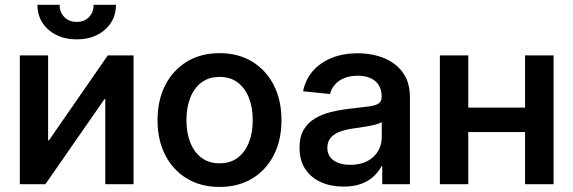

<svg xmlns="http://www.w3.org/2000/svg" viewBox="-20 -757 2356 789"><path d="M528.8 0H412.6V-349.6H409.2L166.5 0H61.5V-529.3H177.7V-179.7H180.7L422.9 -529.3H528.8ZM294.9 -595.2Q248 -595.2 211.4 -613.5Q174.8 -631.8 154.3 -663.6Q133.8 -695.3 133.8 -737.3H225.1Q225.1 -706.1 244.6 -686.5Q264.2 -667 294.9 -667Q326.2 -667 345.5 -686.5Q364.7 -706.1 364.7 -737.3H456.5Q456.5 -695.3 436 -663.6Q415.5 -631.8 379.2 -613.5Q342.8 -595.2 294.9 -595.2Z M881.8 11.2Q805.7 11.2 748.3 -23.2Q690.9 -57.6 659.2 -119.4Q627.4 -181.2 627.4 -262.7Q627.4 -345.2 659.2 -407.2Q690.9 -469.2 748.3 -503.9Q805.7 -538.6 881.8 -538.6Q959 -538.6 1016.1 -503.9Q1073.2 -469.2 1105 -407.2Q1136.7 -345.2 1136.7 -262.7Q1136.7 -181.2 1105 -119.4Q1073.2 -57.6 1016.1 -23.2Q959 11.2 881.8 11.2ZM882.3 -85.9Q926.3 -85.9 956.5 -108.6Q986.8 -131.3 1002.7 -171.4Q1018.6 -211.4 1018.6 -263.2Q1018.6 -315.4 1002.7 -355.5Q986.8 -395.5 956.5 -418.2Q926.3 -440.9 882.3 -440.9Q838.4 -440.9 808.1 -418.2Q777.8 -395.5 762 -355.5Q746.1 -315.4 746.1 -263.2Q746.1 -211.4 762 -171.4Q777.8 -131.3 808.1 -108.6Q838.4 -85.9 882.3 -85.9Z M1391.6 9.8Q1340.3 9.8 1299.3 -8.3Q1258.3 -26.4 1234.6 -62Q1210.9 -97.7 1210.9 -149.9Q1210.9 -194.8 1228 -223.9Q1245.1 -252.9 1274.2 -270.3Q1303.2 -287.6 1340.1 -296.6Q1377 -305.7 1416 -310.1Q1464.8 -315.4 1493.7 -319.3Q1522.5 -323.2 1535.4 -331.5Q1548.3 -339.8 1548.3 -358.4V-361.8Q1548.3 -387.2 1536.9 -406.2Q1525.4 -425.3 1503.4 -435.5Q1481.4 -445.8 1449.7 -445.8Q1418 -445.8 1394 -435.8Q1370.1 -425.8 1355.7 -408.7Q1341.3 -391.6 1336.4 -370.6L1225.6 -381.8Q1234.9 -429.7 1265.1 -464.6Q1295.4 -499.5 1342.5 -518.8Q1389.6 -538.1 1450.2 -538.1Q1493.2 -538.1 1531.7 -527.3Q1570.3 -516.6 1600.3 -494.6Q1630.4 -472.7 1647.5 -438.7Q1664.6 -404.8 1664.6 -358.9V0H1550.8V-73.7H1547.4Q1536.1 -51.8 1516.1 -32.7Q1496.1 -13.7 1465.6 -2Q1435.1 9.8 1391.6 9.8ZM1419.4 -79.6Q1460.9 -79.6 1490 -95.2Q1519 -110.8 1533.9 -136.7Q1548.8 -162.6 1548.8 -193.4V-255.4Q1543 -251 1530 -247.1Q1517.1 -243.2 1499.5 -239.7Q1481.9 -236.3 1463.4 -233.6Q1444.8 -231 1428.2 -228.5Q1399.9 -224.6 1376.5 -215.8Q1353 -207 1339.1 -191.2Q1325.2 -175.3 1325.2 -149.9Q1325.2 -116.2 1351.1 -97.9Q1377 -79.6 1419.4 -79.6Z M2168 -314.9V-214.4H1873.5V-314.9ZM1904.3 -529.3V0H1787.6V-529.3ZM2254.9 -529.3V0H2137.7V-529.3Z"/></svg>

Font: Inter Cardless Tabular Medium
Style: Regular
Weight: 500
Designer: Rasmus Andersson
Foundry: rsms
Version: Version 4.000;git-4fc901f